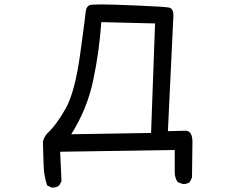

<svg xmlns="http://www.w3.org/2000/svg" viewBox="-20 -719 1040 868"><path d="M219 129H213L193 119Q178 74 177 23.5Q176 -27 174 -77Q176 -93 191 -113Q236 -155 277.5 -229.5Q319 -304 342.5 -475Q366 -646 367.5 -666Q369 -686 383 -695Q390 -699 439 -699Q482 -699 600 -694Q718 -689 743 -685Q764 -681 764 -649L739 -126L818 -128Q850 -128 850 -77L848 84L838 104Q826 113 809 113Q804 113 783 104Q770 84 770 61V-41L252 -33L258 100L248 119Q236 129 219 129ZM302 -112 663 -118 681 -613 438 -619Q429 -487 401.5 -356.5Q374 -226 302 -112Z"/></svg>

Font: Xiaolai SC
Style: Regular
Weight: 400
Designer: Nozomi Seto 瀬戸のぞみ
Version: Version 3.11;December 4, 2020;FontCreator 13.0.0.2613 64-bit